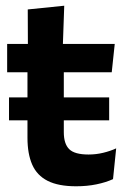

<svg xmlns="http://www.w3.org/2000/svg" viewBox="-20 -640 444 671"><path d="M246 11Q184 11 146.5 -8Q109 -27 92.5 -64.8Q76 -102.5 76 -158.5V-444.5H203V-178Q203 -137.5 221.8 -118.8Q240.5 -100 289.5 -100Q315.5 -100 340.5 -106Q365.5 -112 386 -121.5L375 -14Q350 -2.5 317.2 4.2Q284.5 11 246 11ZM11.5 -219.5V-299.5H361.5V-219.5ZM5 -387.5V-486.5H381L370.5 -387.5ZM77.5 -477 77 -607 204.5 -620 199.5 -477Z"/></svg>

Font: Anek Latin Medium SemiBold
Style: Regular
Weight: 600
Version: Version 1.003